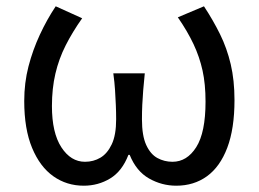

<svg xmlns="http://www.w3.org/2000/svg" viewBox="-20 -577 822 610"><path d="M246 13Q192 13 149.5 -17Q107 -47 82 -107Q57 -167 57 -256Q57 -314 70.5 -366Q84 -418 106.5 -466.5Q129 -515 157 -557L241 -519Q210 -475 188.5 -432.5Q167 -390 156 -343Q145 -296 145 -240Q145 -155 175 -109Q205 -63 250 -63Q277 -63 299 -76Q321 -89 335 -118.5Q349 -148 349 -198Q349 -221 348 -243.5Q347 -266 345.5 -290.5Q344 -315 340 -344H440Q437 -315 435 -290.5Q433 -266 432 -243.5Q431 -221 431 -198Q431 -146 444.5 -116.5Q458 -87 480 -75Q502 -63 528 -63Q574 -63 603.5 -109.5Q633 -156 633 -254Q633 -310 623.5 -353Q614 -396 595 -436.5Q576 -477 545 -522L628 -557Q657 -513 679 -468.5Q701 -424 713 -373Q725 -322 725 -259Q725 -168 702 -107.5Q679 -47 637.5 -17Q596 13 540 13Q494 13 453.5 -10Q413 -33 392 -85H388Q368 -33 330 -10Q292 13 246 13Z"/></svg>

Font: Farlight84_Sys_V01
Style: Regular
Weight: 400
Designer: Ryoko NISHIZUKA  (kana, bopomofo & ideographs); Paul D. Hunt (Latin, Greek & Cyrillic); Sandoll Communications , Soo-you
Foundry: Adobe
Version: Version 2.004;October 29, 2024;FontCreator 14.0.0.2814 64-bi